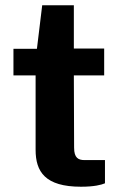

<svg xmlns="http://www.w3.org/2000/svg" viewBox="-20 -702 462 728"><path d="M375 -416V-518H260V-682H140L120 -517H31V-416H115V-134C115 -51 151 6 287 6C337 6 364 -1 378 -7V-95H301C277 -95 261 -103 261 -142L260 -416Z"/></svg>

Font: United Sans
Style: Bold
Weight: 700
Designer: Pablo Impallari, Rodrigo Fuenzalida (Modified by Dan O. Williams)
Version: Version 1.000;PS 001.000;hotconv 1.0.88;makeotf.lib2.5.64775